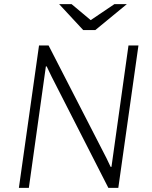

<svg xmlns="http://www.w3.org/2000/svg" viewBox="-20 -905 733 925"><path d="M493 -143 513 -101H517L599 -686H647L550 0H502L228 -537L205 -585H201L119 0H71L168 -686H214ZM417 -808 531 -885H591L439 -760H381L265 -885H325Z"/></svg>

Font: Chivo Thin Italic
Style: Regular
Weight: 100
Italic angle: -8.05°
Designer: Hector Gatti
Foundry: Omnibus-Type
Version: Version 1.007